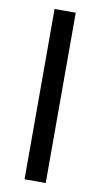

<svg xmlns="http://www.w3.org/2000/svg" viewBox="-83 -746 409 785"><g transform="rotate(10 122.0 -353.5)"><path d="M166 0H78.1V-707H166Z"/></g></svg>

Font: Pretendard Std Variable
Style: Regular
Weight: 400
Designer: Base glyphs from Inter by Rasmus Andersson; Hangeul glyphs from Noto Sans CJK(Source Han Sans) by Jang Soo-young and Kan
Foundry: Kil Hyung-jin
Version: Version 1.309;Glyphs 3.2 (3225)